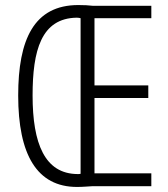

<svg xmlns="http://www.w3.org/2000/svg" viewBox="-20 -737 665 760"><path d="M290 -717C114 -717 52 -580 52 -359C52 -125 126 3 285 3C308 3 327 1 346 0H579V-51H354V-349H567V-399H354V-665H579V-714H348C330 -716 315 -717 290 -717ZM284 -667C290 -667 295 -666 299 -665V-49C295 -48 292 -48 287 -48C157 -49 109 -169 109 -359C109 -537 143 -665 284 -667Z"/></svg>

Font: Noto Sans Georgian ExtraCondensed Light
Style: Regular
Weight: 300
Width: 2
Designer: Monotype Design Team, Akaki Razmadze
Foundry: Google LLC
Version: Version 2.005